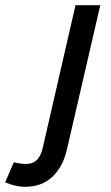

<svg xmlns="http://www.w3.org/2000/svg" viewBox="-157 -508 430 742"><path d="M-60.1 213.9Q-95.7 213.9 -137.2 196.8L-103.5 119.1Q-80.6 125.5 -54.7 125.5Q-5.9 125.5 7.8 64.9L134.8 -487.8H230.5L101.6 69.8Q86.4 136.2 45.7 175Q4.9 213.9 -60.1 213.9Z"/></svg>

Font: HK Grotesk Medium Italic
Style: Regular
Weight: 500
Italic angle: -13°
Designer: Alfredo Marco Pradil and Stefan Peev
Foundry: Hanken Design Co.
Version: Version 1.000;PS 001.000;hotconv 1.0.88;makeotf.lib2.5.64775